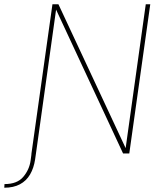

<svg xmlns="http://www.w3.org/2000/svg" viewBox="-85 -717 756 897"><path d="M62 0 160 -697H188L502 -25L596 -697H617L519 0H490L177 -672L83 0ZM-65 160 -64 143Q-5 143 23.5 109.5Q52 76 58 33Q61 13 61.5 7Q62 1 62 0H83L79 28Q73 68 55.5 98Q38 128 8 144Q-22 160 -65 160Z"/></svg>

Font: Hanken Grotesk Thin
Style: Italic
Weight: 250
Italic angle: -8°
Designer: Alfredo Marco Pradil
Foundry: Hanken Design Co.
Version: Version 3.013